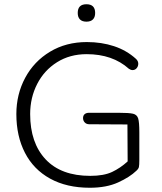

<svg xmlns="http://www.w3.org/2000/svg" viewBox="-20 -876 762 904"><path d="M57 -339Q57 -432 98.5 -509.5Q140 -587 215.5 -632.5Q291 -678 389 -678Q458 -678 517 -658.5Q576 -639 620 -599Q631 -589 631 -576Q631 -564 623.5 -555Q616 -546 604 -546Q596 -546 587 -552Q510 -621 388 -621Q309 -621 248.5 -583Q188 -545 155 -480.5Q122 -416 122 -339Q122 -203 195 -125.5Q268 -48 405 -48Q469 -48 508 -66.5Q547 -85 581 -116L580 -290L400 -291Q387 -291 379 -299.5Q371 -308 371 -320Q371 -332 378.5 -338.5Q386 -345 400 -345H537Q588 -345 606.5 -340.5Q625 -336 630.5 -318.5Q636 -301 636 -253V-124Q636 -98 634 -89.5Q632 -81 622 -72Q591 -42 536 -17Q481 8 403 8Q294 8 216 -35Q138 -78 97.5 -156.5Q57 -235 57 -339ZM346 -815Q346 -856 387 -856Q428 -856 428 -815Q428 -795 417.5 -784.5Q407 -774 387 -774Q367 -774 356.5 -784.5Q346 -795 346 -815Z"/></svg>

Font: SN Pro Light
Style: Regular
Weight: 300
Designer: Tobias Whetton
Foundry: Supernotes
Version: Version 1.002